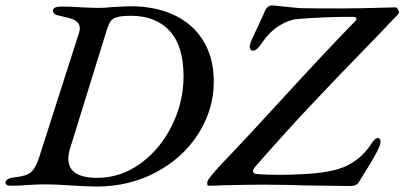

<svg xmlns="http://www.w3.org/2000/svg" viewBox="-41 -678 1485 705"><path d="M237 4Q170 -1 119 -1Q101 -1 67 1Q37 4 0 4Q-21 4 -21 -8Q-18 -24 13 -27Q56 -31 73 -46Q90 -61 102 -98L249 -557Q252 -566 252 -574Q252 -589 241.5 -598Q231 -607 212 -612Q193 -617 174 -621Q151 -626 154 -641Q154 -647 162 -650.5Q170 -654 182 -654Q222 -654 258 -651Q302 -649 322 -649Q347 -649 371 -652Q425 -655 438 -655Q531 -655 600 -622Q669 -589 706.5 -526.5Q744 -464 744 -379Q744 -277 688 -188Q632 -99 533 -46Q434 7 313 7Q297 7 277 6Q257 5 237 4ZM633 -397Q633 -509 582 -564.5Q531 -620 440 -620Q406 -620 389 -615Q372 -610 365.5 -600.5Q359 -591 352 -571L217 -135Q210 -114 210 -95Q210 -25 316 -25Q403 -25 476 -78.5Q549 -132 591 -218.5Q633 -305 633 -397ZM1082 3Q1053 2 1013.5 1Q974 0 927 0Q884 0 792 2Q744 4 725 4Q720 4 720 -4Q720 -13 722 -15Q736 -39 804 -109Q861 -168 1010 -331Q1150 -484 1262 -599Q1268 -605 1268 -609Q1268 -616 1253 -616Q1226 -617 1159 -614.5Q1092 -612 1050 -608Q1018 -605 982.5 -582.5Q947 -560 920 -519Q902 -492 888 -492Q876 -492 876 -510Q878 -521 885 -536Q909 -586 929 -631Q934 -645 941 -651.5Q948 -658 959 -658Q968 -658 1000 -654Q1056 -648 1066 -648Q1111 -647 1208 -647Q1287 -647 1411 -651Q1417 -651 1421.5 -641Q1426 -631 1423 -628L1339 -540Q1188 -385 1096.5 -287.5Q1005 -190 898 -68Q888 -56 888 -50Q888 -40 904 -39Q934 -36 988 -36Q1033 -36 1087.5 -39.5Q1142 -43 1176 -51Q1272 -70 1325 -154Q1329 -160 1334.5 -165.5Q1340 -171 1346 -171Q1358 -171 1356 -153Q1353 -130 1290 -31L1279 -13Q1270 5 1247 5Z"/></svg>

Font: EB Garamond Medium
Style: Italic
Weight: 500
Italic angle: -17.2°
Designer: Georg Duffner and Octavio Pardo
Foundry: Georg Duffner
Version: Version 1.000